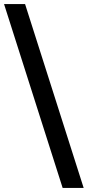

<svg xmlns="http://www.w3.org/2000/svg" viewBox="-50 -880 434 950"><path d="M364 50H260L-30 -860H74Z"/></svg>

Font: TypoPRO Sinkin Sans
Style: 500 Medium
Weight: 500
Designer: Keith Bates
Foundry: K-Type
Version: Sinkin Sans (version 1.0)  by Keith Bates   •   © 2014   www